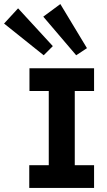

<svg xmlns="http://www.w3.org/2000/svg" viewBox="-101 -925 526 945"><path d="M44 -589H362V-477H267V-112H362V0H43V-112H139V-477H44ZM196 -905 327 -688 274 -653 112 -843ZM-12 -884 159 -698 114 -653 -81 -809Z"/></svg>

Font: Podkova ExtraBold
Style: Regular
Weight: 800
Designer: Ilya Yudin
Foundry: Cyreal (www.cyreal.org)
Version: Version 2.103